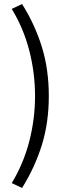

<svg xmlns="http://www.w3.org/2000/svg" viewBox="-20 -752 343 948"><path d="M89 176 38 152Q96 56 124.5 -54Q153 -164 153 -278Q153 -392 124.5 -502.5Q96 -613 38 -708L89 -732Q152 -632 186.5 -521Q221 -410 221 -278Q221 -146 186.5 -35.5Q152 75 89 176Z"/></svg>

Font: Source Sans 3
Style: Regular
Weight: 400
Designer: Paul D. Hunt
Foundry: Adobe
Version: Version 3.046;hotconv 1.0.118;makeotfexe 2.5.65603